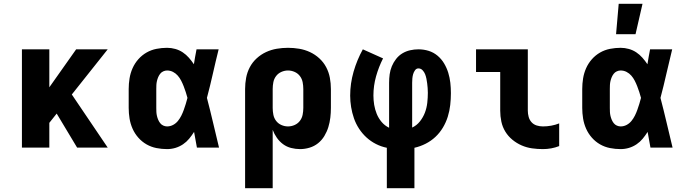

<svg xmlns="http://www.w3.org/2000/svg" viewBox="-20 -781 3640 1016"><path d="M96 0V-520H241V-319L383 -520H550L360 -281L550 0H388L280 -180L241 -131V0Z M864 8Q836 8 808 2.5Q780 -3 755.5 -17Q731 -31 712 -52.5Q693 -74 681.5 -100Q670 -126 665.5 -154Q661 -182 661 -210V-310Q661 -338 665.5 -366Q670 -394 681.5 -420Q693 -446 712 -467.5Q731 -489 755.5 -503Q780 -517 808 -522.5Q836 -528 864 -528Q886 -528 907.5 -522Q929 -516 947 -504Q965 -492 979.5 -475.5Q994 -459 1006 -441Q1009 -460 1012.5 -480Q1016 -500 1020 -520H1137Q1121 -456 1106.5 -391.5Q1092 -327 1075 -263Q1092 -198 1107.5 -132Q1123 -66 1139 0H1022Q1018 -21 1014.5 -41.5Q1011 -62 1007 -83Q995 -64 981 -47Q967 -30 948.5 -17.5Q930 -5 908.5 1.5Q887 8 864 8ZM864 -112Q881 -112 896 -120Q911 -128 921.5 -141Q932 -154 939.5 -169Q947 -184 952.5 -199.5Q958 -215 963 -231Q968 -247 972 -263Q968 -278 963 -293.5Q958 -309 952 -324.5Q946 -340 938.5 -354.5Q931 -369 920.5 -381Q910 -393 895.5 -400.5Q881 -408 864 -408Q854 -408 844 -403.5Q834 -399 827.5 -390.5Q821 -382 817 -372.5Q813 -363 810.5 -352.5Q808 -342 807.5 -331.5Q807 -321 807 -310V-210Q807 -199 807.5 -188.5Q808 -178 810.5 -167.5Q813 -157 817 -147.5Q821 -138 827.5 -129.5Q834 -121 844 -116.5Q854 -112 864 -112Z M1277 215V-310Q1277 -340 1282.5 -369.5Q1288 -399 1302 -425.5Q1316 -452 1338.5 -472.5Q1361 -493 1388 -505.5Q1415 -518 1444.5 -523Q1474 -528 1504 -528Q1534 -528 1563.5 -523Q1593 -518 1620 -505.5Q1647 -493 1669.5 -472.5Q1692 -452 1706 -425.5Q1720 -399 1725.5 -369.5Q1731 -340 1731 -310V-210Q1731 -184 1728 -158.5Q1725 -133 1717.5 -108.5Q1710 -84 1696.5 -61.5Q1683 -39 1663 -23Q1643 -7 1618 0.5Q1593 8 1568 8Q1544 8 1520.5 2Q1497 -4 1478 -18Q1459 -32 1445 -52Q1431 -72 1423 -94V215ZM1504 -112Q1522 -112 1539 -119.5Q1556 -127 1567 -141.5Q1578 -156 1581.5 -174Q1585 -192 1585 -210V-310Q1585 -328 1581.5 -346Q1578 -364 1567 -378.5Q1556 -393 1539 -400.5Q1522 -408 1504 -408Q1486 -408 1469 -400.5Q1452 -393 1441 -378.5Q1430 -364 1426.5 -346Q1423 -328 1423 -310V-210Q1423 -192 1426.5 -174Q1430 -156 1441 -141.5Q1452 -127 1469 -119.5Q1486 -112 1504 -112Z M2027 215V1Q1997 -5 1969.5 -19Q1942 -33 1919.5 -53.5Q1897 -74 1880 -100Q1863 -126 1853 -155Q1843 -184 1838 -214.5Q1833 -245 1833 -275Q1833 -339 1851 -401.5Q1869 -464 1900 -520L2007 -472Q1984 -427 1970 -377Q1956 -327 1956 -276Q1956 -251 1960 -226.5Q1964 -202 1973.5 -178.5Q1983 -155 1999.5 -135.5Q2016 -116 2039 -105V-343Q2039 -366 2042 -388Q2045 -410 2053.5 -430.5Q2062 -451 2076 -469Q2090 -487 2109 -498.5Q2128 -510 2150 -515Q2172 -520 2194 -520Q2222 -520 2248 -512Q2274 -504 2295 -486.5Q2316 -469 2330 -445.5Q2344 -422 2352 -396Q2360 -370 2363 -343Q2366 -316 2366 -288Q2366 -257 2362.5 -225.5Q2359 -194 2349.5 -163.5Q2340 -133 2323.5 -105.5Q2307 -78 2284 -56.5Q2261 -35 2232.5 -20.5Q2204 -6 2173 1V215ZM2161 -106Q2185 -117 2202 -138.5Q2219 -160 2228.5 -185Q2238 -210 2241 -237Q2244 -264 2244 -290Q2244 -303 2243 -315.5Q2242 -328 2240.5 -340Q2239 -352 2236.5 -364.5Q2234 -377 2229.5 -388.5Q2225 -400 2216 -409.5Q2207 -419 2194 -419Q2183 -419 2176 -409Q2169 -399 2166 -388Q2163 -377 2162 -366Q2161 -355 2161 -343Z M2853 8Q2824 8 2795.5 4Q2767 0 2740.5 -11.5Q2714 -23 2691.5 -41.5Q2669 -60 2654 -84.5Q2639 -109 2633 -137.5Q2627 -166 2627 -195V-400H2499V-520H2773V-195Q2773 -179 2777.5 -162.5Q2782 -146 2793 -134Q2804 -122 2820 -117Q2836 -112 2853 -112Q2875 -112 2897 -116Q2919 -120 2939 -128V-8Q2919 0 2897 4Q2875 8 2853 8Z M3264 8Q3236 8 3208 2.5Q3180 -3 3155.5 -17Q3131 -31 3112 -52.5Q3093 -74 3081.5 -100Q3070 -126 3065.5 -154Q3061 -182 3061 -210V-310Q3061 -338 3065.5 -366Q3070 -394 3081.5 -420Q3093 -446 3112 -467.5Q3131 -489 3155.5 -503Q3180 -517 3208 -522.5Q3236 -528 3264 -528Q3286 -528 3307.5 -522Q3329 -516 3347 -504Q3365 -492 3379.5 -475.5Q3394 -459 3406 -441Q3409 -460 3412.5 -480Q3416 -500 3420 -520H3537Q3521 -456 3506.5 -391.5Q3492 -327 3475 -263Q3492 -198 3507.5 -132Q3523 -66 3539 0H3422Q3418 -21 3414.5 -41.5Q3411 -62 3407 -83Q3395 -64 3381 -47Q3367 -30 3348.5 -17.5Q3330 -5 3308.5 1.5Q3287 8 3264 8ZM3264 -112Q3281 -112 3296 -120Q3311 -128 3321.5 -141Q3332 -154 3339.5 -169Q3347 -184 3352.5 -199.5Q3358 -215 3363 -231Q3368 -247 3372 -263Q3368 -278 3363 -293.5Q3358 -309 3352 -324.5Q3346 -340 3338.5 -354.5Q3331 -369 3320.5 -381Q3310 -393 3295.5 -400.5Q3281 -408 3264 -408Q3254 -408 3244 -403.5Q3234 -399 3227.5 -390.5Q3221 -382 3217 -372.5Q3213 -363 3210.5 -352.5Q3208 -342 3207.5 -331.5Q3207 -321 3207 -310V-210Q3207 -199 3207.5 -188.5Q3208 -178 3210.5 -167.5Q3213 -157 3217 -147.5Q3221 -138 3227.5 -129.5Q3234 -121 3244 -116.5Q3254 -112 3264 -112ZM3240 -600 3254 -761H3380L3343 -600Z"/></svg>

Font: Iosevka Heavy Extended
Style: Regular
Weight: 900
Width: 7
Monospace: yes
Designer: Belleve Invis
Foundry: Belleve Invis
Version: Version 32.5.0; ttfautohint (v1.8.4)